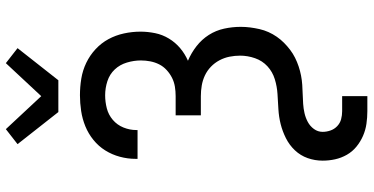

<svg xmlns="http://www.w3.org/2000/svg" viewBox="-322 -708 1245 640"><g transform="rotate(-90 300.0 -387.5)"><path d="M250 215Q229 215 208 212Q187 209 167.5 200.5Q148 192 131.5 178.5Q115 165 104.5 146.5Q94 128 89.5 107.5Q85 87 85 66Q85 40 93.5 16Q102 -8 119.5 -26.5Q137 -45 160 -56.5Q183 -68 207 -74Q231 -80 256.5 -81.5Q282 -83 307 -84.5Q332 -86 356.5 -93.5Q381 -101 399.5 -118Q418 -135 426.5 -159.5Q435 -184 435 -209Q435 -227 431.5 -244.5Q428 -262 419.5 -278Q411 -294 398 -306.5Q385 -319 369 -326.5Q353 -334 335.5 -337Q318 -340 300 -340H236V-424H300Q316 -424 331.5 -426.5Q347 -429 361 -436Q375 -443 387 -454Q399 -465 406 -479Q413 -493 416 -508.5Q419 -524 419 -540Q419 -563 412 -586.5Q405 -610 389 -627Q373 -644 350 -651.5Q327 -659 303 -659Q281 -659 259.5 -653.5Q238 -648 221 -633.5Q204 -619 195.5 -598Q187 -577 187 -555V-551H91V-558Q91 -584 98 -610Q105 -636 119 -658.5Q133 -681 154 -698Q175 -715 199.5 -725Q224 -735 250.5 -739Q277 -743 303 -743Q331 -743 358.5 -738.5Q386 -734 411 -722Q436 -710 456.5 -691Q477 -672 490 -648Q503 -624 509 -596.5Q515 -569 515 -541Q515 -517 510 -492.5Q505 -468 492 -446.5Q479 -425 460 -409Q441 -393 418 -383Q444 -372 466.5 -354.5Q489 -337 504 -313.5Q519 -290 525 -262.5Q531 -235 531 -207Q531 -191 529 -175.5Q527 -160 523.5 -144.5Q520 -129 513.5 -114.5Q507 -100 498 -87Q489 -74 478 -63Q467 -52 454.5 -42.5Q442 -33 428 -26Q414 -19 399 -14Q384 -9 368.5 -6Q353 -3 337.5 -2Q322 -1 306 -0.5Q290 0 274.5 1Q259 2 243.5 5.5Q228 9 214 16.5Q200 24 190.5 37Q181 50 181 66Q181 79 185.5 92Q190 105 200 114.5Q210 124 223 127.5Q236 131 250 131H300V215ZM247 -815 140 -951 190 -990 300 -872 410 -990 460 -951 353 -815Z"/></g></svg>

Font: Iosevka Fixed Curly Md Ex
Style: Regular
Weight: 500
Width: 7
Monospace: yes
Designer: Belleve Invis
Foundry: Belleve Invis
Version: Version 30.1.2